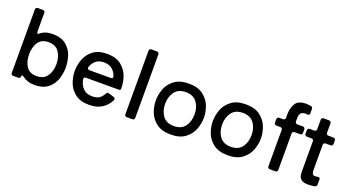

<svg xmlns="http://www.w3.org/2000/svg" viewBox="-52 -1345 3555 1950"><g transform="rotate(20 1725.0 -369.5)"><path d="M584 -262Q584 -202 565 -140Q546 -78 492.5 -32.5Q439 13 343 13Q266 13 216 -27Q204 -36 197 -36Q189 -36 189 -24Q189 -13 182.5 -6.5Q176 0 165 0H111Q100 0 93.5 -6.5Q87 -13 87 -24V-709Q87 -720 93.5 -726.5Q100 -733 111 -733H165Q176 -733 182.5 -726.5Q189 -720 189 -709V-509Q189 -487 200 -487Q203 -487 210 -492Q261 -537 343 -537Q439 -537 492.5 -491.5Q546 -446 565 -384Q584 -322 584 -262ZM483 -262Q483 -339 446.5 -392Q410 -445 333 -445Q257 -445 222.5 -392.5Q188 -340 188 -262Q188 -184 222.5 -131.5Q257 -79 333 -79Q410 -79 446.5 -132Q483 -185 483 -262Z M1162 -235H812Q800 -235 794 -228.5Q788 -222 790 -209Q801 -151 836.5 -115Q872 -79 933 -79Q980 -79 1008 -96Q1036 -113 1056 -152Q1064 -167 1077 -167Q1079 -167 1087 -165L1142 -148Q1159 -142 1159 -129Q1159 -123 1156 -117Q1128 -59 1073.5 -23Q1019 13 933 13Q836 13 780 -32.5Q724 -78 702.5 -140.5Q681 -203 681 -262Q681 -321 702.5 -383.5Q724 -446 780 -491.5Q836 -537 933 -537Q1030 -537 1086.5 -491.5Q1143 -446 1164.5 -383.5Q1186 -321 1186 -262V-249Q1186 -235 1162 -235ZM798 -346Q797 -343 797 -337Q797 -329 803 -324Q809 -319 819 -319H1048Q1061 -319 1067 -325.5Q1073 -332 1070 -342Q1055 -389 1021 -417Q987 -445 933 -445Q880 -445 846.5 -418Q813 -391 798 -346Z M1398 0H1339Q1328 0 1321.5 -6.5Q1315 -13 1315 -24V-709Q1315 -720 1321.5 -726.5Q1328 -733 1339 -733H1398Q1409 -733 1415.5 -726.5Q1422 -720 1422 -709V-24Q1422 -13 1415.5 -6.5Q1409 0 1398 0Z M1557 -262Q1557 -321 1579 -383.5Q1601 -446 1659 -491.5Q1717 -537 1817 -537Q1916 -537 1974 -491.5Q2032 -446 2054.5 -383.5Q2077 -321 2077 -262Q2077 -203 2054.5 -140.5Q2032 -78 1974 -32.5Q1916 13 1817 13Q1717 13 1659 -32.5Q1601 -78 1579 -140.5Q1557 -203 1557 -262ZM1976 -262Q1976 -339 1937 -392Q1898 -445 1817 -445Q1736 -445 1697 -392Q1658 -339 1658 -262Q1658 -185 1697 -132Q1736 -79 1817 -79Q1898 -79 1937 -132Q1976 -185 1976 -262Z M2173 -262Q2173 -321 2195 -383.5Q2217 -446 2275 -491.5Q2333 -537 2433 -537Q2532 -537 2590 -491.5Q2648 -446 2670.5 -383.5Q2693 -321 2693 -262Q2693 -203 2670.5 -140.5Q2648 -78 2590 -32.5Q2532 13 2433 13Q2333 13 2275 -32.5Q2217 -78 2195 -140.5Q2173 -203 2173 -262ZM2592 -262Q2592 -339 2553 -392Q2514 -445 2433 -445Q2352 -445 2313 -392Q2274 -339 2274 -262Q2274 -185 2313 -132Q2352 -79 2433 -79Q2514 -79 2553 -132Q2592 -185 2592 -262Z M2968 -581V-548Q2968 -537 2974.5 -530.5Q2981 -524 2992 -524H3051Q3062 -524 3068.5 -517.5Q3075 -511 3075 -500V-464Q3075 -453 3068.5 -446.5Q3062 -440 3051 -440H2992Q2981 -440 2974.5 -433.5Q2968 -427 2968 -416V-24Q2968 -13 2961.5 -6.5Q2955 0 2944 0H2885Q2874 0 2867.5 -6.5Q2861 -13 2861 -24V-416Q2861 -427 2854.5 -433.5Q2848 -440 2837 -440H2796Q2785 -440 2778.5 -446.5Q2772 -453 2772 -464V-500Q2772 -511 2778.5 -517.5Q2785 -524 2796 -524H2837Q2848 -524 2854.5 -530.5Q2861 -537 2861 -548V-591Q2861 -653 2890.5 -702.5Q2920 -752 3005 -752Q3025 -752 3055 -747Q3077 -744 3077 -721V-675Q3077 -653 3055 -653Q3048 -653 3042 -654Q3036 -655 3029 -655Q3000 -655 2984 -638.5Q2968 -622 2968 -581Z M3405 -500V-464Q3405 -453 3398.5 -446.5Q3392 -440 3381 -440H3328Q3317 -440 3310.5 -433.5Q3304 -427 3304 -416V-152Q3304 -119 3312 -105Q3320 -91 3341 -91Q3352 -91 3367 -94Q3370 -95 3376 -95Q3394 -95 3394 -74V-21Q3394 1 3373 6Q3332 13 3300 13Q3253 13 3230.5 -4Q3208 -21 3203 -44Q3198 -67 3198 -104V-416Q3198 -427 3191.5 -433.5Q3185 -440 3174 -440H3126Q3115 -440 3108.5 -446.5Q3102 -453 3102 -464V-500Q3102 -511 3108.5 -517.5Q3115 -524 3126 -524H3174Q3185 -524 3191.5 -530.5Q3198 -537 3198 -548V-649Q3198 -660 3204.5 -666.5Q3211 -673 3222 -673H3280Q3291 -673 3297.5 -666.5Q3304 -660 3304 -649V-548Q3304 -537 3310.5 -530.5Q3317 -524 3328 -524H3381Q3392 -524 3398.5 -517.5Q3405 -511 3405 -500Z"/></g></svg>

Font: Shippori Gochic B2 Bold
Style: Regular
Weight: 700
Designer: FONTDASU
Foundry: FONTDASU / Google Inc. / but / Adobe
Version: Version 1.130